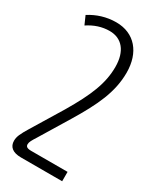

<svg xmlns="http://www.w3.org/2000/svg" viewBox="-188 -558 705 852"><g transform="rotate(30 164.5 -131.5)"><path d="M287 234V186H101C79 186 72 180 72 168C72 157 79 145 93 123L183 -25C254 -142 294 -227 294 -326C294 -429 237 -497 143 -497C93 -497 47 -482 8 -457L27 -414C62 -437 98 -449 137 -449C199 -449 238 -404 238 -323C238 -239 207 -164 139 -49L44 107C21 145 12 163 12 185C12 215 32 234 76 234Z"/></g></svg>

Font: Noto Sans Armenian Condensed Light
Style: Regular
Weight: 300
Width: 3
Designer: Monotype Design Team
Foundry: Monotype Imaging Inc.
Version: Version 2.008